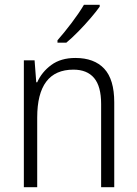

<svg xmlns="http://www.w3.org/2000/svg" viewBox="-20 -785 576 805"><path d="M296 -542Q375 -542 417 -497Q459 -452 459 -356V0H404V-349Q404 -423 374.5 -458Q345 -493 288 -493Q136 -493 136 -292V0H80V-532H125L132 -440H136Q155 -483 195 -512.5Q235 -542 296 -542ZM398 -757Q383 -736 359 -708Q335 -680 308 -652.5Q281 -625 258 -606H221V-616Q250 -649 281 -690Q312 -731 332 -765H398Z"/></svg>

Font: Noto Sans Gurmukhi UI SemiCondensed Light
Style: Regular
Weight: 300
Width: 4
Designer: Jelle Bosma - Monotype Design Team
Foundry: Monotype Imaging Inc.
Version: Version 2.004; ttfautohint (v1.8.4.7-5d5b)